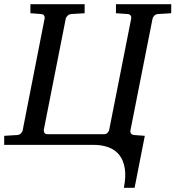

<svg xmlns="http://www.w3.org/2000/svg" viewBox="-41 -691 837 916"><path d="M711.9 -624Q701.7 -623 694.8 -616Q688 -608.9 687 -603L581.1 -67.9Q579.6 -62 583.5 -55.2Q587.4 -48.3 598.1 -46.9L649.9 -43L601.1 205.1H549.8Q560.5 151.9 554.4 113Q548.3 74.2 528.8 49.1Q509.3 23.9 477.3 12Q445.3 0 403.8 0H-21V-43L42 -46.9Q52.7 -47.9 59.1 -54.9Q65.4 -62 66.9 -67.9L171.9 -603Q173.3 -608.9 169.9 -615.7Q166.5 -622.6 155.8 -624L104 -627.9V-670.9H362.8V-627.9L298.8 -624Q288.6 -623 281.5 -616Q274.4 -608.9 272.9 -603L168 -71.8Q167 -64.9 170.7 -57.9Q174.3 -50.8 185.1 -50.8H455.1Q465.8 -50.8 472.4 -57.9Q479 -64.9 480 -71.8L585 -603Q586.4 -608.9 583 -615.7Q579.6 -622.6 568.8 -624L512.2 -627.9V-670.9H775.9V-627.9Z"/></svg>

Font: Charis SIL
Style: Italic
Weight: 400
Italic angle: -11°
Foundry: SIL International
Version: Version 4.112